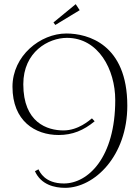

<svg xmlns="http://www.w3.org/2000/svg" viewBox="-20 -852 672 923"><path d="M148 -29C177 36 242 51 293 51C434 51 592 -102 592 -344C592 -639 403 -691 299 -691C174 -691 40 -584 40 -435C40 -270 149 -203 262 -203C328 -203 382 -225 435 -269L422 -283C410 -274 357 -225 285 -225C208 -225 92 -262 92 -447C92 -603 213 -670 302 -670C453 -670 534 -518 534 -371C534 -94 403 30 287 30C195 30 171 -26 165 -38L148 -29ZM344 -832 237 -744 246 -732 363 -803Z"/></svg>

Font: Clicker Script
Style: Regular
Weight: 400
Designer: Astigmatic (AOETI)
Foundry: Astigmatic (AOETI)
Version: Version 1.000